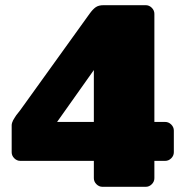

<svg xmlns="http://www.w3.org/2000/svg" viewBox="-20 -720 707 740"><path d="M25 -133.3V-237.5Q25 -241.7 26.7 -247.1Q28.3 -252.5 30.4 -256.2Q32.5 -260 36.7 -266.7Q40.8 -273.3 42.9 -276.2Q45 -279.2 51.2 -286.7Q57.5 -294.2 58.3 -295.8L325 -666.7Q337.5 -684.2 348.8 -692.1Q360 -700 379.2 -700H541.7Q555 -700 565 -690Q575 -680 575 -666.7V-250H616.7Q630 -250 640 -240Q650 -230 650 -216.7V-133.3Q650 -120 640 -110Q630 -100 616.7 -100H575V-33.3Q575 -20 565 -10Q555 0 541.7 0H375Q361.7 0 351.7 -10Q341.7 -20 341.7 -33.3V-100H58.3Q45 -100 35 -110Q25 -120 25 -133.3ZM200 -250H341.7V-450Z"/></svg>

Font: BoonTook Mon
Style: Regular
Weight: 400
Designer: Sungsit Sawaiwan
Foundry: FontUni
Version: Version 3.0